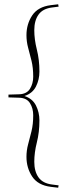

<svg xmlns="http://www.w3.org/2000/svg" viewBox="-20 -762 316 896"><path d="M19.5 -307.5V-320.5L69 -322Q104.5 -323 119.8 -347.5Q135 -372 135 -404Q135 -446 127 -478.5Q119 -511 111.2 -539.5Q103.5 -568 103.5 -598Q103.5 -649.5 130.2 -690Q157 -730.5 217.5 -738L251.5 -742L253.5 -731L222.5 -727Q179.5 -721.5 159.8 -693.8Q140 -666 140 -621Q140 -578 152 -530.5Q164 -483 164 -428Q164 -390.5 147.8 -358.2Q131.5 -326 94 -314Q131.5 -302 147.8 -269.8Q164 -237.5 164 -200Q164 -145 152 -97.5Q140 -50 140 -7Q140 38 159.8 65.8Q179.5 93.5 222.5 99L253.5 103L251.5 114L217.5 110Q157 102.5 130.2 62Q103.5 21.5 103.5 -30Q103.5 -60 111.2 -88.5Q119 -117 127 -149.8Q135 -182.5 135 -224Q135 -256.5 119.8 -280.8Q104.5 -305 69 -306Z"/></svg>

Font: Newsreader Display ExtraLight
Style: Regular
Weight: 275
Designer: Hugues Gentile
Foundry: Production Type
Version: Version 1.001